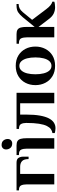

<svg xmlns="http://www.w3.org/2000/svg" viewBox="819 -1516 711 2391"><g transform="rotate(-90 1174.5 -320.5)"><path d="M74 0V-340Q74 -385 61.5 -412.5Q49 -440 4 -440H-1V-470H344Q389 -470 404 -445Q419 -420 419 -390V-320H389Q389 -377 364 -401Q339 -425 294 -425H204V0Z M519 0V-340Q519 -385 506.5 -412.5Q494 -440 449 -440H439V-470H559Q594 -470 613.5 -458Q633 -446 641 -418Q649 -390 649 -340V0ZM584 -524Q546 -524 527.5 -547Q509 -570 509 -600Q509 -626 525 -641Q541 -656 564 -656Q602 -656 620.5 -633Q639 -610 639 -580Q639 -554 623 -539Q607 -524 584 -524Z M773 15Q757 15 739 12Q721 9 713 6V-23Q739 -27 761.5 -42.5Q784 -58 801.5 -93Q819 -128 829 -190.5Q839 -253 839 -350Q839 -388 825.5 -414Q812 -440 764 -440V-470H1214V0H1084V-425H943V-350Q943 -249 930.5 -179Q918 -109 895.5 -66.5Q873 -24 842 -4.5Q811 15 773 15Z M1550 10Q1476 10 1422 -22.5Q1368 -55 1339 -111Q1310 -167 1310 -235Q1310 -304 1339 -359.5Q1368 -415 1422 -447.5Q1476 -480 1550 -480Q1625 -480 1678.5 -447.5Q1732 -415 1761 -359.5Q1790 -304 1790 -235Q1790 -167 1761 -111Q1732 -55 1678.5 -22.5Q1625 10 1550 10ZM1550 -35Q1585 -35 1608.5 -61Q1632 -87 1643.5 -132.5Q1655 -178 1655 -235Q1655 -293 1643.5 -338Q1632 -383 1608.5 -409Q1585 -435 1550 -435Q1515 -435 1491.5 -409Q1468 -383 1456.5 -338Q1445 -293 1445 -235Q1445 -178 1456.5 -132.5Q1468 -87 1491.5 -61Q1515 -35 1550 -35Z M2280 10Q2238 10 2201 -7.5Q2164 -25 2131 -70L2035 -196V0H1905V-340Q1905 -385 1892.5 -412.5Q1880 -440 1835 -440H1825V-470H1945Q1980 -470 1999.5 -458Q2019 -446 2027 -418Q2035 -390 2035 -340V-245L2156 -393Q2187 -430 2217 -450Q2247 -470 2300 -470H2320V-444Q2290 -444 2266 -432Q2242 -420 2220 -394L2123 -276L2256 -100Q2282 -65 2305 -47Q2328 -29 2349 -24V0Q2341 4 2320 7Q2299 10 2280 10Z"/></g></svg>

Font: El Messiri
Style: Regular
Weight: 400
Designer: Mohamed Gaber
Foundry: Kief Type Foundry
Version: Version 2.020